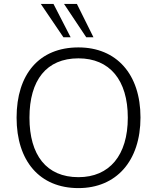

<svg xmlns="http://www.w3.org/2000/svg" viewBox="-20 -956 805 984"><path d="M65 -353C65 -131 183 8 382 8C576 8 700 -131 700 -354C700 -576 577 -713 382 -713C181 -713 65 -576 65 -353ZM131 -353C131 -545 218 -657 382 -657C542 -657 635 -546 635 -353C635 -160 541 -48 382 -48C218 -48 131 -161 131 -353ZM422 -765H459L374 -936H308ZM305 -765H342L254 -936H189Z"/></svg>

Font: Poppy and Pepper Light
Style: Regular
Weight: 300
Designer: Thy Ha
Foundry: Thy Ha
Version: Version 0.001;Glyphs 3.2 (3227)